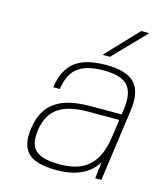

<svg xmlns="http://www.w3.org/2000/svg" viewBox="-107 -781 744 872"><g transform="rotate(15 264.5 -345.0)"><path d="M429 -77Q375 10 240 10Q144 10 106.5 -26Q69 -62 80 -141Q88 -201 115.5 -238Q143 -275 192.5 -293Q242 -311 317 -311H461L465 -340Q475 -416 444 -449.5Q413 -483 332 -483Q250 -483 210 -452Q170 -421 160 -350H129Q141 -434 190 -472Q239 -510 337 -510Q432 -510 470.5 -469Q509 -428 496 -338L449 0H420ZM457 -284H313Q218 -284 170 -250Q122 -216 112 -142Q106 -97 117.5 -70.5Q129 -44 160.5 -31.5Q192 -19 248 -19Q306 -19 346.5 -37.5Q387 -56 411.5 -96Q436 -136 445 -199ZM449 -700H487L342 -550H307Z"/></g></svg>

Font: Fivo Sans Thin
Style: Regular
Weight: 250
Foundry: Alexander Slobzheninov
Version: 1.0